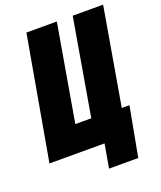

<svg xmlns="http://www.w3.org/2000/svg" viewBox="-192 -808 876 1043"><g transform="rotate(-20 245.5 -287.0)"><path d="M255.9 137.2H424.8L478 -148.9H433.6L530.3 -710.9H354.5L258.8 -152.8H166.5L262.7 -710.9H86.9L-38.6 0H279.8Z"/></g></svg>

Font: Roboto Flex Super Cond Black
Style: Italic
Weight: 900
Width: 3
Italic angle: -10°
Designer: Berlow after Robertson
Foundry: Google
Version: Version 3.200;Glyphs 3.3 (3311)